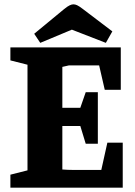

<svg xmlns="http://www.w3.org/2000/svg" viewBox="-20 -867 624 887"><path d="M28 0V-60L107 -80V-568L28 -588V-648H538V-452H464L438 -565H299L268 -558V-369H351L376 -441H432V-203H376L351 -285H268V-84Q282 -83 292 -82.5Q302 -82 316 -82H448L476 -208H547V0ZM166 -669 138 -711 275 -824Q292 -838 302 -842.5Q312 -847 319 -847Q327 -847 336 -843Q345 -839 362 -826L499 -722L469 -669L312 -730Z"/></svg>

Font: Faustina Light ExtraBold
Style: Regular
Weight: 800
Version: Version 1.200